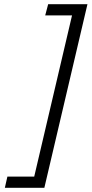

<svg xmlns="http://www.w3.org/2000/svg" viewBox="-20 -768 434 909"><path d="M190 121 394 -748H208L194 -695H321L142 68H15L3 121Z"/></svg>

Font: Titillium Web
Style: Light Italic
Weight: 300
Italic angle: -13°
Version: Version 1.001;PS 57.000;hotconv 1.0.70;makeotf.lib2.5.55311